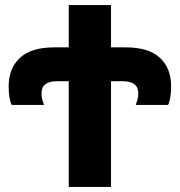

<svg xmlns="http://www.w3.org/2000/svg" viewBox="-20 -734 706 754"><path d="M250 0H416V-415H462Q523 -415 523 -368Q523 -352 519.5 -341Q516 -330 513 -322H640Q652 -346 652 -395Q652 -466 608 -507Q564 -548 473 -548H416V-714H250V-548H193Q102 -548 58 -506.5Q14 -465 14 -395Q14 -346 26 -322H153Q150 -330 146.5 -341Q143 -352 143 -368Q143 -415 204 -415H250Z"/></svg>

Font: Noto Sans UI Extra
Style: Regular
Weight: 800
Designer: Monotype Design Team
Foundry: Monotype Imaging Inc.
Version: Version 1.901